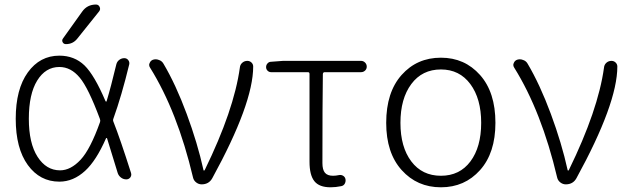

<svg xmlns="http://www.w3.org/2000/svg" viewBox="-20 -796 2712 829"><path d="M412.1 -269.5Q414.1 -276.4 411.1 -283.2Q361.3 -417 324.2 -460.9Q286.1 -506.8 236.3 -506.8Q176.8 -506.8 140.6 -448.2Q104.5 -389.6 104.5 -283.2Q104.5 -177.7 142.1 -119.1Q179.7 -60.5 239.3 -60.5Q285.2 -60.5 328.1 -106.4Q370.1 -151.4 412.1 -269.5ZM335 -746.1Q356.4 -776.4 394.5 -776.4Q405.3 -776.4 410.2 -766.1Q415 -755.9 408.2 -747.1L313.5 -628.9Q294.9 -605.5 264.6 -605.5Q254.9 -605.5 250.5 -613.8Q246.1 -622.1 252 -629.9ZM482.4 -518.6Q485.4 -530.3 495.1 -537.6Q504.9 -544.9 516.6 -544.9Q527.3 -544.9 533.7 -536.6Q540 -528.3 538.1 -518.6Q504.9 -381.8 469.7 -284.2Q466.8 -277.3 469.7 -270.5Q499 -196.3 545.9 -48.8Q546.9 -44.9 546.9 -42Q546.9 -36.1 543 -30.3Q536.1 -21.5 525.4 -21.5Q512.7 -21.5 502.4 -29.3Q492.2 -37.1 488.3 -48.8Q458 -148.4 442.4 -198.2Q442.4 -200.2 440.4 -200.2Q438.5 -200.2 437.5 -198.2Q395.5 -102.5 347.7 -58.6Q296.9 -11.7 236.3 -11.7Q152.3 -11.7 100.1 -83.5Q47.9 -155.3 47.9 -283.2Q47.9 -411.1 100.1 -483.4Q152.3 -555.7 236.3 -555.7Q300.8 -555.7 344.7 -513.7Q387.7 -471.7 435.5 -359.4Q436.5 -357.4 438.5 -357.4Q440.4 -357.4 440.4 -359.4Q459 -420.9 482.4 -518.6Z M896.5 -26.4Q881.8 0 850.6 0Q837.9 0 827.1 -8.3Q816.4 -16.6 813.5 -29.3Q746.1 -314.5 627.9 -503.9Q624 -509.8 624 -515.6Q624 -519.5 626 -523.4Q629.9 -534.2 640.6 -538.1Q646.5 -540 652.3 -540Q659.2 -540 666 -537.1Q678.7 -533.2 685.5 -521.5Q739.3 -430.7 786.1 -304.2Q833 -177.7 858.4 -62.5Q858.4 -59.6 860.8 -59.6Q863.3 -59.6 864.3 -62.5Q990.2 -320.3 1015.6 -503.9Q1016.6 -516.6 1025.9 -524.9Q1035.2 -533.2 1047.9 -533.2Q1059.6 -533.2 1067.4 -524.4Q1073.2 -517.6 1073.2 -508.8Q1073.2 -348.6 896.5 -26.4Z M1407.2 12.7Q1358.4 12.7 1337.4 -13.7Q1316.4 -40 1316.4 -97.7V-476.6Q1316.4 -484.4 1309.6 -484.4H1150.4Q1141.6 -484.4 1135.3 -490.7Q1128.9 -497.1 1128.9 -506.3Q1128.9 -515.6 1135.3 -522.5Q1141.6 -529.3 1150.4 -529.3L1202.1 -533.2H1539.1Q1548.8 -533.2 1556.2 -525.9Q1563.5 -518.6 1563.5 -508.3Q1563.5 -498 1556.2 -491.2Q1548.8 -484.4 1539.1 -484.4H1381.8Q1375 -484.4 1374 -476.6Q1372.1 -345.7 1372.1 -91.8Q1372.1 -63.5 1382.8 -50.3Q1393.6 -37.1 1418 -37.1Q1429.7 -37.1 1443.4 -40Q1453.1 -42 1461.4 -37.1Q1469.7 -32.2 1471.7 -22.5Q1473.6 -12.7 1468.8 -3.4Q1463.9 5.9 1453.1 7.8Q1429.7 12.7 1407.2 12.7Z M1883.8 12.7Q1781.2 12.7 1714.4 -61.5Q1647.5 -135.7 1647.5 -265.6Q1647.5 -397.5 1713.9 -472.2Q1780.3 -546.9 1883.8 -546.9Q1986.3 -546.9 2052.7 -472.2Q2119.1 -397.5 2119.1 -265.6Q2119.1 -135.7 2052.7 -61.5Q1986.3 12.7 1883.8 12.7ZM1883.8 -37.1Q1964.8 -37.1 2011.2 -99.1Q2057.6 -161.1 2057.6 -265.6Q2057.6 -370.1 2010.7 -433.1Q1963.9 -496.1 1883.8 -496.1Q1802.7 -496.1 1755.9 -433.1Q1709 -370.1 1709 -265.6Q1709 -161.1 1755.9 -99.1Q1802.7 -37.1 1883.8 -37.1Z M2468.8 -26.4Q2454.1 0 2422.9 0Q2410.2 0 2399.4 -8.3Q2388.7 -16.6 2385.7 -29.3Q2318.4 -314.5 2200.2 -503.9Q2196.3 -509.8 2196.3 -515.6Q2196.3 -519.5 2198.2 -523.4Q2202.1 -534.2 2212.9 -538.1Q2218.8 -540 2224.6 -540Q2231.4 -540 2238.3 -537.1Q2251 -533.2 2257.8 -521.5Q2311.5 -430.7 2358.4 -304.2Q2405.3 -177.7 2430.7 -62.5Q2430.7 -59.6 2433.1 -59.6Q2435.5 -59.6 2436.5 -62.5Q2562.5 -320.3 2587.9 -503.9Q2588.9 -516.6 2598.1 -524.9Q2607.4 -533.2 2620.1 -533.2Q2631.8 -533.2 2639.6 -524.4Q2645.5 -517.6 2645.5 -508.8Q2645.5 -348.6 2468.8 -26.4Z"/></svg>

Font: Gen Jyuu Gothic Light
Style: Regular
Weight: 200
Designer: [Source Han Sans]
Ryoko NISHIZUKA  (kana & ideographs); Paul D. Hunt (Latin, Greek & Cyrillic); Wenlong ZHANG  (bopomofo
Version: Version 1.002.20150607